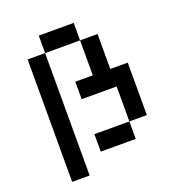

<svg xmlns="http://www.w3.org/2000/svg" viewBox="-170 -1020 1216 1290"><g transform="rotate(-20 437.5 -375.0)"><path d="M250 -875H500V-750H250ZM500 -750H625V-500H750V-125H625V-375H375V-500H500ZM625 -125V0H375V-125ZM250 -750V125H125V-750Z"/></g></svg>

Font: Dogica Pixel
Style: Regular
Weight: 400
Designer: Roberto Mocci
Version: Version 001.000